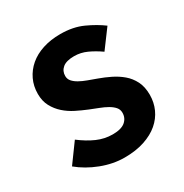

<svg xmlns="http://www.w3.org/2000/svg" viewBox="-141 -686 777 811"><g transform="rotate(-30 247.5 -280.0)"><path d="M238 14Q182 14 125 -8Q68 -30 26 -65L93 -157Q131 -128 167.5 -112Q204 -96 243 -96Q285 -96 304.5 -112.5Q324 -129 324 -155Q324 -171 314 -182.5Q304 -194 287.5 -203.5Q271 -213 250 -221Q229 -229 207 -238Q180 -249 153 -262.5Q126 -276 104 -295.5Q82 -315 68 -341Q54 -367 54 -402Q54 -440 69 -471.5Q84 -503 111 -526Q138 -549 176.5 -561.5Q215 -574 262 -574Q324 -574 371 -552.5Q418 -531 453 -505L387 -416Q357 -437 327.5 -450.5Q298 -464 266 -464Q228 -464 210 -449Q192 -434 192 -410Q192 -395 201.5 -384Q211 -373 227 -364Q243 -355 263.5 -347.5Q284 -340 306 -332Q334 -322 361.5 -308.5Q389 -295 411.5 -276Q434 -257 448 -229.5Q462 -202 462 -163Q462 -126 447.5 -94Q433 -62 405 -38Q377 -14 335 0Q293 14 238 14Z"/></g></svg>

Font: Kinto Sans
Style: Bold
Weight: 700
Designer: Authors: Ryoko NISHIZUKA  (kana & ideographs); Paul D. Hunt (Latin, Greek & Cyrillic); Wenlong ZHANG  (bopomofo); Sandol
Foundry: Adobe Systems Incorporated, ookami Inc.
Version: Version 0.001